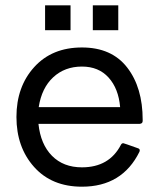

<svg xmlns="http://www.w3.org/2000/svg" viewBox="-20 -694 592 724"><path d="M433 -290Q427 -360 389.5 -401.5Q352 -443 289 -443Q224 -443 180.5 -402.5Q137 -362 126 -290ZM289 10Q175 10 108.5 -64.5Q42 -139 42 -253Q42 -367 109 -441Q176 -515 289 -515Q401 -515 459.5 -439.5Q518 -364 518 -242V-238Q518 -228 507 -227H125Q133 -150 176 -106.5Q219 -63 289 -63Q392 -63 436 -148Q439 -154 445 -154Q447 -154 500 -135Q507 -133 507 -127L506 -122Q441 10 289 10ZM426 -580H330V-674H426ZM246 -580H150V-674H246Z"/></svg>

Font: YamahaIndonesia935. App
Style: Regular
Weight: 400
Designer: Dalton Maag Ltd
Foundry: Dalton Maag Ltd
Version: Version 1.002; January 01, 2024; Regular/Italic